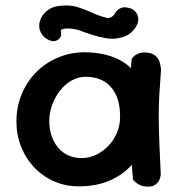

<svg xmlns="http://www.w3.org/2000/svg" viewBox="-20 -694 658 713"><path d="M279 -2Q227 -1 183.5 -19.5Q140 -38 108 -71.5Q76 -105 58.5 -149Q41 -193 41 -243Q41 -297 60.5 -344Q80 -391 114 -425.5Q148 -460 193.5 -479.5Q239 -499 291 -500Q366 -500 420 -473.5Q474 -447 502.5 -391.5Q531 -336 531 -250Q531 -200 514 -155.5Q497 -111 465 -77Q433 -43 386 -23Q339 -3 279 -2ZM284 -107Q312 -107 337.5 -119.5Q363 -132 383 -153Q403 -174 414.5 -201.5Q426 -229 426 -260Q426 -311 409.5 -344Q393 -377 364.5 -393Q336 -409 298 -409Q271 -409 246 -395Q221 -381 202.5 -357Q184 -333 173.5 -304Q163 -275 163 -244Q163 -205 178 -173.5Q193 -142 220 -124.5Q247 -107 284 -107ZM529 -1Q510 -1 498 -7.5Q486 -14 480 -20.5Q474 -27 474 -27Q467 -100 463 -172Q459 -244 460.5 -319Q462 -394 469 -475Q469 -475 474 -481.5Q479 -488 491 -494Q503 -500 524 -499Q545 -497 556.5 -487.5Q568 -478 572 -465.5Q576 -453 577 -444Q578 -435 578 -435Q574 -384 571.5 -340Q569 -296 569.5 -251.5Q570 -207 572 -157Q574 -107 577 -46Q577 -46 576 -39Q575 -32 570.5 -23.5Q566 -15 556.5 -8Q547 -1 529 -1ZM193 -545Q182 -539 171 -542Q160 -545 153 -550Q146 -555 146 -555Q128 -572 126 -591Q124 -610 133 -628Q142 -646 160 -658Q178 -670 200 -672Q238 -677 267 -668Q296 -659 323 -646.5Q350 -634 379 -627Q389 -627 396.5 -632.5Q404 -638 409 -648Q409 -648 414 -654Q419 -660 429.5 -664.5Q440 -669 457 -665Q474 -661 481.5 -652.5Q489 -644 491.5 -635.5Q494 -627 493.5 -621Q493 -615 493 -615Q490 -597 471.5 -577.5Q453 -558 418 -552Q398 -548 372 -552.5Q346 -557 320 -565.5Q294 -574 270 -583Q254 -587 239 -588Q224 -589 214.5 -586.5Q205 -584 206 -578Q206 -578 207 -572Q208 -566 205.5 -558.5Q203 -551 193 -545Z"/></svg>

Font: Sour Gummy Black Medium
Style: Regular
Weight: 500
Version: Version 1.000